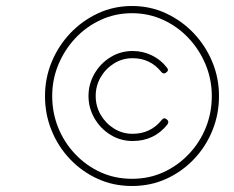

<svg xmlns="http://www.w3.org/2000/svg" viewBox="-20 -608 781 640"><path d="M536 -210Q545 -203 538 -193Q494 -138 422 -138Q382 -138 348.5 -158.5Q315 -179 295 -213.5Q275 -248 275 -288Q275 -328 295 -362.5Q315 -397 348.5 -417.5Q382 -438 422 -438Q456 -438 486 -423.5Q516 -409 536 -383Q536 -383 536 -383Q536 -383 536 -383Q544 -374 535 -367Q525 -359 518 -368Q481 -414 422 -414Q388 -414 360 -396.5Q332 -379 315.5 -350.5Q299 -322 299 -288Q299 -254 315.5 -225.5Q332 -197 360 -179.5Q388 -162 422 -162Q482 -162 519 -208Q526 -218 536 -210ZM686 -288Q686 -343 665.5 -392.5Q645 -442 609 -480.5Q573 -519 524.5 -541.5Q476 -564 420 -564Q364 -564 315.5 -541.5Q267 -519 231 -480.5Q195 -442 174.5 -392.5Q154 -343 154 -288Q154 -232 174 -182.5Q194 -133 230.5 -94.5Q267 -56 315 -34Q363 -12 420 -12Q477 -12 525 -34Q573 -56 609.5 -94.5Q646 -133 666 -182.5Q686 -232 686 -288ZM130 -288Q130 -348 152.5 -402Q175 -456 214.5 -497.5Q254 -539 306.5 -563.5Q359 -588 420 -588Q481 -588 533.5 -563.5Q586 -539 625.5 -497.5Q665 -456 687.5 -402Q710 -348 710 -288Q710 -227 688 -173Q666 -119 626.5 -77.5Q587 -36 534.5 -12Q482 12 420 12Q358 12 305.5 -12Q253 -36 213.5 -77.5Q174 -119 152 -173Q130 -227 130 -288Z"/></svg>

Font: FRB American Cursive Light
Style: Italic
Weight: 300
Italic angle: -25°
Version: Version 2.0;Modular Font Editor K font №1